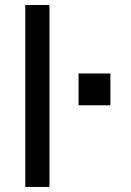

<svg xmlns="http://www.w3.org/2000/svg" viewBox="-20 -740 517 760"><path d="M175.8 -720.2V0H80.1V-720.2ZM291 -449.2H417V-323.2H291Z"/></svg>

Font: Aldrich
Style: Regular
Weight: 400
Designer: Matthew Desmond
Foundry: Matthew Desmond
Version: Version 1.002 2011